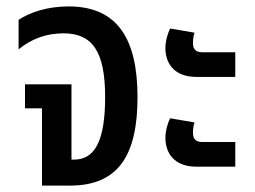

<svg xmlns="http://www.w3.org/2000/svg" viewBox="-20 -579 794 599"><path d="M111 0H199C353 0 409 -100 409 -276C409 -457 347 -559 194 -559C127 -559 72 -540 38 -517V-425C77 -457 123 -475 178 -475C268 -475 308 -419 308 -276C308 -136 274 -81 211 -81H203V-316H58V-241H111Z M593 -339H714V-416H610C589 -416 582 -428 582 -445C582 -457 584 -470 587 -477L511 -490C502 -473 496 -449 496 -429C496 -383 522 -339 593 -339ZM593 -59H714V-136H610C589 -136 582 -148 582 -165C582 -177 584 -190 587 -197L511 -210C502 -193 496 -169 496 -149C496 -103 522 -59 593 -59Z"/></svg>

Font: Noto Sans Thai Cond Med
Style: Regular
Weight: 500
Width: 3
Designer: Monotype Design Team
Foundry: Monotype Imaging Inc.
Version: Version 2.002